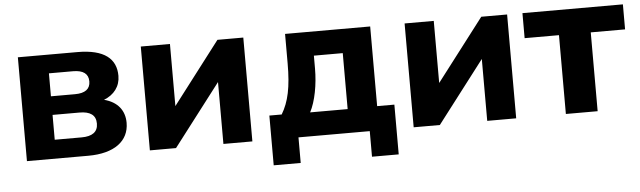

<svg xmlns="http://www.w3.org/2000/svg" viewBox="-45 -700 3309 993"><g transform="rotate(-5 1609.5 -203.0)"><path d="M389.6 0C524.9 0 601.6 -58.1 601.6 -152.8C601.6 -216.8 565.4 -263.2 495.6 -281.2C548.3 -301.8 580.6 -343.3 580.6 -398.4C580.6 -486.3 520.5 -539.1 379.9 -539.1H70.8V0ZM223.6 -226.6H363.3C418.5 -226.6 448.2 -206.5 448.2 -162.1C448.2 -118.7 418.5 -97.7 363.3 -97.7H223.6ZM223.6 -442.4H348.6C401.4 -442.4 428.2 -422.4 428.2 -382.8C428.2 -343.3 401.4 -323.2 348.6 -323.2H223.6Z M844.7 0 1090.8 -321.3V0H1241.2V-539.1H1106.9L860.4 -216.8V-539.1H709V0Z M1480.5 132.8V0H1850.6V132.8H1989.3V-125.5H1899.9V-539.1H1458V-386.2C1458 -262.2 1441.9 -188 1404.3 -125.5H1340.3V132.8ZM1551.8 -123.5C1580.6 -178.2 1596.7 -265.1 1596.7 -346.7V-414.1H1746.6V-123.5Z M2214.4 0 2460.4 -321.3V0H2610.8V-539.1H2476.6L2230 -216.8V-539.1H2078.6V0Z M3033.7 0V-409.2H3211.9V-539.1H2690.4V-409.2H2868.7V0Z"/></g></svg>

Font: Winston ExtraBold
Style: Regular
Weight: 800
Designer: Vernon Adams, Kim Jin-seong, David Berlow, Cristiano Sobral
Foundry: The Winston Project Authors
Version: Version 3.004